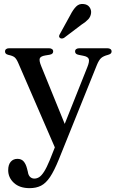

<svg xmlns="http://www.w3.org/2000/svg" viewBox="-20 -713 590 973"><path d="M318 -60.5 264 48 72 -395Q63 -415.5 53.5 -423Q44 -430.5 22 -435Q12.5 -437.5 9 -441.8Q5.5 -446 5.5 -452Q5.5 -460 11 -464.2Q16.5 -468.5 26.5 -468.5H228Q238 -468.5 243.8 -464.2Q249.5 -460 249.5 -452.5Q249.5 -446 245.5 -441.8Q241.5 -437.5 231 -435.5L209.5 -432Q185.5 -428 181.5 -416.8Q177.5 -405.5 189 -377.5ZM232 99 272.5 -3 286 -30 422.5 -372.5Q434 -401 430 -413.5Q426 -426 401.5 -430.5L379 -435Q369 -437 364.8 -441.2Q360.5 -445.5 360.5 -452.5Q360.5 -460 366.2 -464.2Q372 -468.5 382 -468.5H524Q534 -468.5 539.8 -464.2Q545.5 -460 545.5 -452Q545.5 -446.5 541.8 -442.2Q538 -438 527.5 -435Q504 -429 492.5 -418.8Q481 -408.5 470.5 -382.5L278.5 94Q255 152 233.8 183.8Q212.5 215.5 188 228Q163.5 240.5 130 240.5Q79.5 240.5 50.5 213.8Q21.5 187 21.5 149.5Q21.5 122 34.2 107Q47 92 68.5 92Q88.5 92 99.8 105Q111 118 116.5 139.5L121 157Q123.5 175 132.5 183.5Q141.5 192 154 192Q167 192 178.8 184.5Q190.5 177 203.5 156.8Q216.5 136.5 232 99ZM336.5 -637Q350.5 -664.5 366 -680Q381.5 -695.5 404 -692.5Q424 -690.5 433.8 -676.5Q443.5 -662.5 441.5 -646.5Q439.5 -628.5 427 -615Q414.5 -601.5 393 -588L304.5 -521Q299 -518 293.2 -517.8Q287.5 -517.5 283 -521.5Q278.5 -525.5 279.5 -530.8Q280.5 -536 284 -541.5Z"/></svg>

Font: Fraunces 20pt
Style: Regular
Weight: 400
Version: Version 1.000;[b76b70a41]